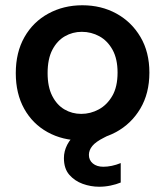

<svg xmlns="http://www.w3.org/2000/svg" viewBox="-20 -527 627 730"><path d="M290 7Q218 7 161 -24.5Q104 -56 72 -113.5Q40 -171 40 -249Q40 -328 73 -386Q106 -444 164 -475.5Q222 -507 293 -507Q365 -507 422.5 -475.5Q480 -444 514 -386.5Q548 -329 548 -251Q548 -172 513.5 -114Q479 -56 420.5 -24.5Q362 7 290 7ZM289 -94Q324 -94 355.5 -111Q387 -128 407 -162.5Q427 -197 427 -251Q427 -303 408 -337.5Q389 -372 358 -389Q327 -406 291 -406Q256 -406 226.5 -389Q197 -372 179 -337.5Q161 -303 161 -249Q161 -197 178.5 -162.5Q196 -128 225 -111Q254 -94 289 -94ZM394 -89 425 -29 376 -4Q344 12 331 28Q318 44 318 62Q318 82 333 94.5Q348 107 373 107Q388 107 405 103.5Q422 100 439 93V167Q422 174 400.5 178.5Q379 183 357 183Q325 183 294.5 172Q264 161 243.5 137.5Q223 114 223 74Q223 48 235.5 23.5Q248 -1 276 -24.5Q304 -48 353 -70Z"/></svg>

Font: Albert Sans SemiBold
Style: Regular
Weight: 600
Designer: Andreas Rasmussen
Foundry: a.Foundry
Version: Version 1.025